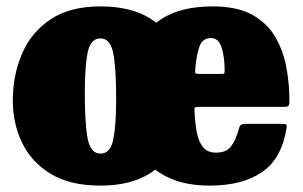

<svg xmlns="http://www.w3.org/2000/svg" viewBox="-20 -560 946 600"><path d="M370.5 -250Q370.5 -330 397.5 -395.8Q424.5 -461.5 484.8 -500.8Q545 -540 645.5 -540Q721.5 -540 768.8 -513.5Q816 -487 841 -443.2Q866 -399.5 875.2 -347.8Q884.5 -296 884.5 -245Q884.5 -233.5 881.8 -229.8Q879 -226 867.5 -226H599.5Q589 -226 588.2 -223.2Q587.5 -220.5 588 -211Q589.5 -175.5 595 -146.5Q600.5 -117.5 614.5 -100.2Q628.5 -83 655.5 -83Q687 -83 702 -102.5Q717 -122 727.5 -161Q730.5 -173 745.5 -173H861.5Q872 -173 874.5 -170.8Q877 -168.5 875.5 -160Q860.5 -64.5 798.8 -22.2Q737 20 636 20Q563.5 20 512.8 -2.2Q462 -24.5 430.8 -62.5Q399.5 -100.5 385 -149Q370.5 -197.5 370.5 -250ZM603.5 -329H669Q679.5 -329 680.8 -330.8Q682 -332.5 682 -342.5Q681.5 -384 672.2 -412.5Q663 -441 639.5 -441Q613 -441 603.5 -415Q594 -389 590.5 -347.5Q589.5 -336.5 590 -332.8Q590.5 -329 603.5 -329ZM20 -245Q20 -325 48.8 -392Q77.5 -459 138 -499.5Q198.5 -540 294 -540Q389.5 -540 450 -501.8Q510.5 -463.5 539.2 -401.8Q568 -340 568 -270Q568 -190 539.2 -124.2Q510.5 -58.5 450 -19.2Q389.5 20 294 20Q198.5 20 138 -17Q77.5 -54 48.8 -114.5Q20 -175 20 -245ZM245 -270Q245 -173.5 254 -126.8Q263 -80 294 -80Q325 -80 334 -124.2Q343 -168.5 343 -250Q343 -347 334 -393.5Q325 -440 294 -440Q263 -440 254 -396Q245 -352 245 -270Z"/></svg>

Font: Besley* Narrow Fatface
Style: Regular
Weight: 900
Width: 4
Designer: Owen Earl
Foundry: indestructible type*
Version: Version 3.000; ttfautohint (v1.8.3)